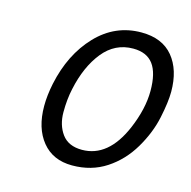

<svg xmlns="http://www.w3.org/2000/svg" viewBox="-86 -619 714 719"><g transform="rotate(15 271.0 -260.0)"><path d="M105.5 -262.2Q130.9 -382.3 203.1 -458.3Q275.4 -534.2 377 -534.2Q458 -534.2 499.8 -483.6Q541.5 -433.1 541.5 -348.1Q541.5 -308.6 528.3 -246.1Q515.1 -183.6 478.8 -122.1Q442.4 -60.5 385.5 -23.2Q328.6 14.2 253.9 14.2Q179.2 14.2 137.5 -37.1Q95.7 -88.4 95.7 -174.3Q95.7 -214.8 105.5 -262.2ZM180.7 -262.2Q171.4 -220.2 171.4 -170.4Q171.4 -120.6 196.5 -86.2Q221.7 -51.8 274.4 -51.8Q376 -51.8 431.6 -181.2Q465.8 -261.7 465.8 -331.1Q465.8 -400.4 440.7 -434.1Q415.5 -467.8 362.8 -467.8Q292.5 -467.8 246.3 -410.6Q200.2 -353.5 180.7 -262.2Z"/></g></svg>

Font: Tuffy
Style: Italic
Weight: 400
Italic angle: -12°
Designer: Thatcher Ulrich, Karoly Barta and Michael Everson
Version: Version 001.271